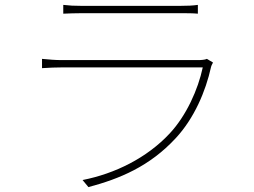

<svg xmlns="http://www.w3.org/2000/svg" viewBox="-20 -742 1040 786"><path d="M827 -501C819 -497 803 -496 790 -496H231C208 -496 182 -498 152 -501V-463C182 -465 208 -466 231 -466H810C791 -376 743 -269 675 -196C581 -95 450 -31 318 -5L342 24C469 -10 592 -60 700 -177C775 -258 822 -368 844 -468C845 -473 849 -480 852 -486ZM239 -686C264 -687 286 -688 314 -688H716C747 -688 769 -688 790 -686V-722C769 -719 748 -718 717 -718H314C284 -718 264 -719 239 -722Z"/></svg>

Font: Noto Sans CJK Thin
Style: Regular
Weight: 100
Designer: Ryoko NISHIZUKA (kana & ideographs); Paul D. Hunt (Latin, Greek & Cyrillic); Wenlong ZHANG (bopomofo); Sandoll Communica
Foundry: Adobe Systems Incorporated
Version: Version 1.000;PS 1;hotconv 1.0.78;makeotf.lib2.5.61930